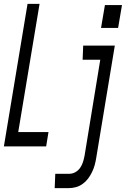

<svg xmlns="http://www.w3.org/2000/svg" viewBox="-25 -755 649 990"><path d="M-5 0 117 -735H179L69 -74H225L213 0ZM496 -611 516 -729H604L584 -611ZM257 215 260 141H333Q349 141 364 132.5Q379 124 388.5 110Q398 96 403 80Q408 64 411 48L492 -447H401L404 -520H567L471 60Q468 79 463 97Q458 115 449.5 132.5Q441 150 429.5 165.5Q418 181 401.5 193Q385 205 366.5 210Q348 215 330 215Z"/></svg>

Font: Iosevka SS04 Extended Oblique
Style: Regular
Weight: 400
Width: 7
Italic angle: -9°
Monospace: yes
Designer: Belleve Invis
Foundry: Belleve Invis
Version: Version 19.0.0; ttfautohint (v1.8.4)